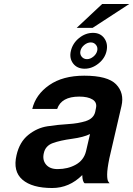

<svg xmlns="http://www.w3.org/2000/svg" viewBox="-20 -920 669 964"><path d="M462 -378Q468 -406 444.5 -420.5Q421 -435 378 -435Q288 -435 267 -373H142Q159 -445 227 -492.5Q295 -540 403 -540Q521 -540 563 -496.5Q605 -453 590 -388L529 -125Q518 -71 518 -43.5Q518 -16 524 -8L530 0H405Q394 -7 393 -41Q328 24 242 24Q141 24 92.5 -18Q44 -60 63 -141Q78 -207 122 -242.5Q166 -278 218.5 -286Q271 -294 322.5 -297Q374 -300 412 -312.5Q450 -325 458 -358ZM412 -161 432 -247Q400 -231 341 -223Q282 -215 245 -201.5Q208 -188 200 -151Q192 -117 211 -94Q230 -71 269 -71Q321 -71 361 -93.5Q401 -116 412 -161ZM629 -900 445 -780H365L493 -900ZM336 -665Q345 -703 377 -729Q409 -755 447 -755Q484 -755 503.5 -728Q523 -701 515 -664Q507 -627 474.5 -601Q442 -575 405 -575Q367 -575 347 -601.5Q327 -628 336 -665ZM436 -707Q419 -707 403.5 -694.5Q388 -682 384 -665Q380 -648 390 -635.5Q400 -623 417 -623Q433 -623 448.5 -635.5Q464 -648 468 -665Q472 -682 462 -694.5Q452 -707 436 -707Z"/></svg>

Font: Miedinger
Style: Bold-Italic
Weight: 700
Italic angle: -13°
Version: Version 001.000